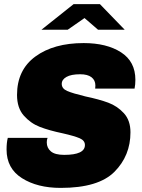

<svg xmlns="http://www.w3.org/2000/svg" viewBox="-20 -906 691 936"><path d="M640 -517Q640 -494 636 -474H444Q445 -481 445 -489Q445 -515 426 -529.5Q407 -544 371 -544Q327 -544 304 -531Q281 -518 281 -497Q281 -474 307.5 -462.5Q334 -451 396 -436Q463 -422 507.5 -405.5Q552 -389 584 -354Q616 -319 616 -261Q616 -147 538 -68.5Q460 10 276 10Q162 10 87 -37.5Q12 -85 12 -177Q12 -211 18 -234H212Q208 -225 208 -212Q208 -185 228 -168Q248 -151 293 -151Q394 -151 394 -199Q394 -221 368.5 -232Q343 -243 286 -256Q219 -270 174 -287.5Q129 -305 96 -342.5Q63 -380 63 -443Q63 -565 152.5 -630.5Q242 -696 388 -696Q500 -696 570 -651Q640 -606 640 -517ZM392 -818 310 -761H182L339 -886H467L588 -761H458Z"/></svg>

Font: Chivo Black Italic
Style: Regular
Weight: 900
Italic angle: -8.05°
Designer: Hector Gatti
Foundry: Omnibus-Type
Version: Version 1.007